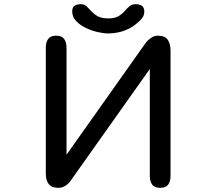

<svg xmlns="http://www.w3.org/2000/svg" viewBox="-20 -900 1040 923"><path d="M499 -739.3Q477.5 -739.3 448.2 -746.1Q418.9 -752.9 391.1 -766.6Q363.3 -780.3 345.2 -799.8Q327.1 -819.3 327.1 -845.7Q327.1 -865.2 338.9 -872.6Q350.6 -879.9 368.2 -879.9Q385.7 -879.9 396.5 -869.6Q407.2 -859.4 419.4 -845.7Q431.6 -832 450.2 -821.8Q468.8 -811.5 501 -811.5Q531.2 -811.5 548.8 -821.8Q566.4 -832 578.1 -845.7Q589.8 -859.4 602.1 -869.6Q614.3 -879.9 632.8 -879.9Q651.4 -879.9 662.6 -871.6Q673.8 -863.3 673.8 -843.8Q673.8 -822.3 656.2 -804.7Q638.7 -787.1 622.1 -775.4Q594.7 -756.8 563.5 -748Q532.2 -739.3 499 -739.3ZM259.8 2.9Q227.5 2.9 213.9 -15.6Q200.2 -34.2 200.2 -64.5V-670.9Q200.2 -696.3 211.4 -712.4Q222.7 -728.5 250 -728.5Q277.3 -728.5 288.6 -712.4Q299.8 -696.3 299.8 -670.9V-156.2L678.7 -691.4Q689.5 -706.1 705.1 -717.3Q720.7 -728.5 739.3 -728.5Q773.4 -728.5 786.6 -708.5Q799.8 -688.5 799.8 -657.2V-53.7Q799.8 -28.3 788.6 -12.7Q777.3 2.9 750 2.9Q722.7 2.9 711.4 -12.7Q700.2 -28.3 700.2 -53.7V-568.4L320.3 -32.2Q309.6 -16.6 294.4 -6.8Q279.3 2.9 259.8 2.9Z"/></svg>

Font: Kosugi Maru
Style: Regular
Weight: 400
Designer: MOTOYA
Version: Version 4.002